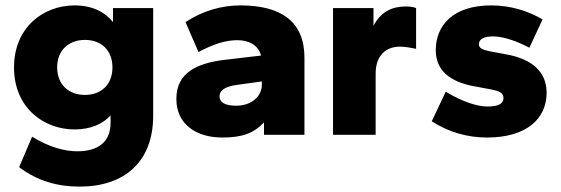

<svg xmlns="http://www.w3.org/2000/svg" viewBox="-20 -500 2079 712"><path d="M257 -20C317 -20 362 -41 390 -72V-44C390 27 343 61 267 61C219 61 163 46 99 7L51 120C119 171 192 192 276 192C440 192 548 101 548 -70V-470H399V-418C370 -455 322 -480 257 -480C140 -480 32 -398 32 -250C32 -102 140 -20 257 -20ZM295 -148C235 -148 192 -186 192 -250C192 -314 235 -352 295 -352C355 -352 397 -314 397 -250C397 -186 355 -148 295 -148Z M804 10C877 10 920 -5 959 -46V0H1109V-286C1109 -419 1024 -480 871 -480C804 -480 733 -461 668 -418L716 -307C776 -339 820 -351 860 -351C900 -351 937 -335 948 -294L804 -277C711 -264 634 -231 634 -133C634 -37 711 10 804 10ZM856 -108C815 -108 794 -120 794 -143C794 -165 815 -179 857 -185L951 -198V-186C951 -143 913 -108 856 -108Z M1373 0V-227C1373 -295 1412 -327 1463 -327C1483 -327 1503 -323 1523 -319V-470C1515 -474 1500 -476 1484 -476C1435 -476 1392 -457 1365 -404V-470H1215V0Z M1786 10C1933 10 2007 -60 2007 -156C2007 -233 1954 -282 1854 -299L1800 -309C1765 -316 1756 -323 1756 -336C1756 -355 1774 -365 1809 -365C1848 -365 1900 -346 1943 -323L1992 -428C1936 -461 1870 -480 1802 -480C1658 -480 1596 -404 1596 -314C1596 -241 1645 -196 1744 -179L1798 -169C1834 -162 1847 -155 1847 -136C1847 -115 1827 -105 1788 -105C1752 -105 1697 -121 1633 -160L1581 -50C1644 -10 1713 10 1786 10Z"/></svg>

Font: Gantari ExtraBold
Style: Regular
Weight: 800
Designer: Anugrah Pasau
Foundry: Lafontype
Version: Version 1.000